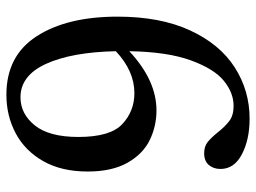

<svg xmlns="http://www.w3.org/2000/svg" viewBox="-120 -670 800 600"><g transform="rotate(90 280.0 -370.0)"><path d="M351 -750Q416 -750 462 -726Q508 -702 508 -659Q508 -637 495.5 -622.5Q483 -608 459 -608Q438 -608 424.5 -618.5Q411 -629 394 -650Q375 -674 357.5 -687Q340 -700 311 -700Q270 -700 232.5 -669.5Q195 -639 168.5 -566Q142 -493 140 -374Q231 -459 325 -459Q374 -459 417.5 -438Q461 -417 488.5 -368.5Q516 -320 516 -244Q516 -162 483.5 -105Q451 -48 396.5 -19Q342 10 276 10Q154 10 93 -85Q32 -180 32 -337Q32 -471 75 -564Q118 -657 190.5 -703.5Q263 -750 351 -750ZM284 -34Q336 -34 372 -79Q408 -124 408 -215Q408 -315 367.5 -352.5Q327 -390 271 -390Q202 -390 140 -332Q143 -194 179.5 -114Q216 -34 284 -34Z"/></g></svg>

Font: Minipax
Style: Regular
Weight: 400
Designer: Raphaël Ronot, Igor Stepanchenko (Cyrillic)
Foundry: steppetype
Version: Version 1.002